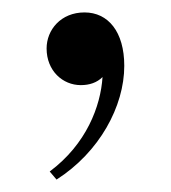

<svg xmlns="http://www.w3.org/2000/svg" viewBox="-20 -127 275 309"><path d="M71 162 60 149C119 105 142 44 145 -3C136 6 124 10 110 10C81 10 55 -13 55 -49C55 -79 78 -107 116 -107C154 -107 180 -76 180 -21C180 44 140 118 71 162Z"/></svg>

Font: Ortica Linear
Style: Regular
Weight: 400
Designer: Benedetta Bovani
Foundry: Collletttivo
Version: Version 2.000;Glyphs 3.1.2 (3151)